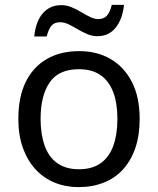

<svg xmlns="http://www.w3.org/2000/svg" viewBox="-20 -755 645 785"><path d="M551 -269Q551 -202 533.5 -150.5Q516 -99 483.5 -63Q451 -27 404.5 -8.5Q358 10 301 10Q248 10 203 -8.5Q158 -27 125 -63Q92 -99 73.5 -150.5Q55 -202 55 -269Q55 -358 85 -419.5Q115 -481 171 -513.5Q227 -546 304 -546Q377 -546 432.5 -513.5Q488 -481 519.5 -419.5Q551 -358 551 -269ZM146 -269Q146 -206 162.5 -159.5Q179 -113 214 -88Q249 -63 303 -63Q357 -63 392 -88Q427 -113 443.5 -159.5Q460 -206 460 -269Q460 -333 443 -378Q426 -423 391.5 -447.5Q357 -472 302 -472Q220 -472 183 -418Q146 -364 146 -269ZM120 -606Q123 -636 131.5 -659.5Q140 -683 154 -699.5Q168 -716 187 -725Q206 -734 230 -734Q252 -734 272.5 -725.5Q293 -717 312 -705.5Q331 -694 348.5 -685.5Q366 -677 382 -677Q405 -677 417.5 -691.5Q430 -706 437 -735H487Q481 -677 453 -642Q425 -607 378 -607Q357 -607 337 -615.5Q317 -624 297.5 -635.5Q278 -647 260.5 -655.5Q243 -664 226 -664Q202 -664 190 -649.5Q178 -635 171 -606Z"/></svg>

Font: Noto Sans Hebrew
Style: Regular
Weight: 400
Designer: Monotype Design Team
Foundry: Monotype Imaging Inc.
Version: Version 2.003